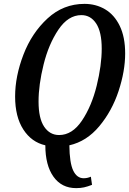

<svg xmlns="http://www.w3.org/2000/svg" viewBox="-20 -745 666 991"><path d="M214 5Q143 -11 100.5 -76.5Q58 -142 58 -247Q58 -351 101 -463Q144 -575 225.5 -650Q307 -725 416 -725Q475 -725 522.5 -697Q570 -669 598 -611.5Q626 -554 626 -469Q626 -378 592 -275Q558 -172 492.5 -93.5Q427 -15 338 5Q339 96 358 135.5Q377 175 412 175Q431 175 449 167L455 209Q432 218 414 222Q396 226 373 226Q298 226 256 167Q214 108 214 5ZM505 -494Q505 -580 476.5 -623.5Q448 -667 400 -667Q332 -667 281.5 -592Q231 -517 205 -412Q179 -307 179 -221Q179 -134 208 -91Q237 -48 285 -48Q353 -48 403 -122.5Q453 -197 479 -302.5Q505 -408 505 -494Z"/></svg>

Font: Noto Serif CondSemiBold
Style: Italic
Weight: 600
Width: 3
Italic angle: -12°
Designer: Monotype Design Team
Foundry: Monotype Imaging Inc.
Version: Version 1.001